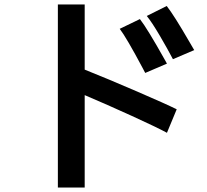

<svg xmlns="http://www.w3.org/2000/svg" viewBox="-20 -822 934 866"><path d="M362 -393V24H241V-802H362V-508Q467 -466 599 -409Q731 -352 777 -329L733 -223Q689 -247 575 -299Q461 -351 362 -393ZM520 -692 611 -736Q644 -694 723 -553L733 -535L635 -493L624 -514Q550 -653 520 -692ZM642 -750 732 -795Q765 -753 835 -632L856 -596L760 -555Q736 -601 700.5 -661.5Q665 -722 642 -750Z"/></svg>

Font: 카카오 큰글씨 ExtraBold
Style: Regular
Weight: 800
Designer: Park Young-rak; Lee Sang-min; Kim Jung-jin; Min Bon; Park Min-gyu;
Foundry: Kakao Corporation
Version: Version 2.003